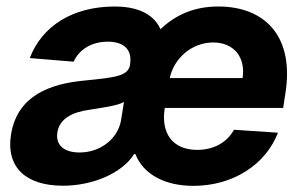

<svg xmlns="http://www.w3.org/2000/svg" viewBox="-20 -573 954 603"><path d="M587.4 10.7C710.9 10.7 813.9 -55 853 -156.2L714.8 -165.5C692.1 -123.9 649.1 -102.3 599.1 -102.3C523.8 -102.3 484.4 -152.7 497.5 -233.7V-234H869.3L875.7 -275.6C906.6 -460.9 810 -552.6 665.5 -552.6C595.2 -552.6 534.8 -529.8 484 -481.2C460.6 -534.8 401.3 -552.6 340.9 -552.6C206.7 -552.6 111.5 -490.1 73.5 -390.6L211.3 -379.3C227.6 -415.5 264.9 -442.1 318.9 -442.1C370 -442.1 395.6 -416.2 388.5 -371.4V-369.3C382.1 -334.5 344.5 -329.9 247.9 -320.3C138.1 -310.4 35.5 -273.8 14.9 -152.3C-2.8 -44.7 64.6 10.3 177.6 10.3C270.2 10.3 362.6 -28.1 401.3 -89.1H405.2C430.4 -24.9 498.2 10.7 587.4 10.7ZM160.2 -157.3C166.9 -199.9 206.3 -220.9 261 -228.3C294 -233.7 349.8 -240.8 369.3 -252.8L360.1 -195C350.1 -137.8 296.2 -94.1 229.8 -94.1C182.5 -94.1 153.8 -116.1 160.2 -157.3ZM513.1 -327.8C526.3 -389.6 582 -439.6 649.5 -439.6C714.8 -439.6 752.1 -392.8 741.8 -327.8Z"/></svg>

Font: Magic Ui Pro
Style: Bold Italic
Weight: 700
Italic angle: -9.39999°
Designer: Stefan Endress, Andreas Faust
Version: Version 1.000;FEAKit 1.0